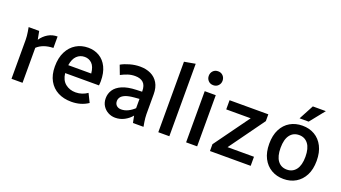

<svg xmlns="http://www.w3.org/2000/svg" viewBox="-60 -1280 3254 1830"><g transform="rotate(20 1567.5 -365.0)"><path d="M70 -519H177L193 -435Q223 -479 265.5 -504Q308 -529 360 -529V-413Q256 -410 197 -355V0H85V-395Q85 -416 83 -433.5Q81 -451 78 -473Z M433 -252Q433 -341 464.5 -402.5Q496 -464 550 -496.5Q604 -529 673 -529Q736 -529 786 -499.5Q836 -470 864.5 -412Q893 -354 893 -269Q893 -258 892 -246.5Q891 -235 890 -226H547Q555 -156 598 -121.5Q641 -87 702 -87Q736 -87 766.5 -97.5Q797 -108 821 -125L864 -38Q791 11 694 11Q616 11 557.5 -19.5Q499 -50 466 -109Q433 -168 433 -252ZM671 -435Q624 -435 591.5 -403.5Q559 -372 549 -307H782Q775 -376 744.5 -405.5Q714 -435 671 -435Z M992 -134Q992 -180 1017 -218.5Q1042 -257 1096.5 -281Q1151 -305 1241 -308L1297 -310V-315Q1297 -374 1268 -401Q1239 -428 1185 -428Q1145 -428 1110 -416Q1075 -404 1043 -387L1008 -479Q1044 -500 1096 -514.5Q1148 -529 1199 -529Q1260 -529 1307.5 -506.5Q1355 -484 1382 -438.5Q1409 -393 1409 -325V-123Q1409 -102 1411 -85Q1413 -68 1416 -46L1424 0H1317L1303 -70Q1275 -35 1232 -12Q1189 11 1139 11Q1100 11 1066.5 -7Q1033 -25 1012.5 -57.5Q992 -90 992 -134ZM1101 -145Q1101 -116 1119 -99.5Q1137 -83 1166 -83Q1201 -83 1234 -99Q1267 -115 1297 -143V-237L1247 -233Q1189 -228 1157.5 -215Q1126 -202 1113.5 -183.5Q1101 -165 1101 -145Z M1574 0V-715L1686 -735V0Z M1842 -670Q1842 -700 1861.5 -720.5Q1881 -741 1912 -741Q1943 -741 1962.5 -720.5Q1982 -700 1982 -670Q1982 -641 1962.5 -620.5Q1943 -600 1912 -600Q1881 -600 1861.5 -620.5Q1842 -641 1842 -670ZM1856 0V-519H1968V0Z M2098 -69 2356 -426H2108V-519H2501V-450L2243 -92H2511V0H2098Z M2605 -259Q2605 -345 2636 -405.5Q2667 -466 2721.5 -497.5Q2776 -529 2846 -529Q2916 -529 2970 -497.5Q3024 -466 3055 -405.5Q3086 -345 3086 -259Q3086 -173 3055 -113Q3024 -53 2970 -21Q2916 11 2846 11Q2776 11 2721.5 -21Q2667 -53 2636 -113Q2605 -173 2605 -259ZM2720 -259Q2720 -173 2753.5 -128.5Q2787 -84 2846 -84Q2904 -84 2938 -128.5Q2972 -173 2972 -259Q2972 -345 2938 -389.5Q2904 -434 2846 -434Q2787 -434 2753.5 -389.5Q2720 -345 2720 -259ZM2794 -585 2874 -735H3006L2886 -585Z"/></g></svg>

Font: Radio Canada Medium
Style: Regular
Weight: 500
Designer: Charles Daoud, Etienne Aubert Bonn, Alexandre Saumier Demers, Jacques Le Bailly
Foundry: Radio-Canada
Version: Version 2.104; ttfautohint (v1.8.4.7-5d5b);gftools[0.9.28.de